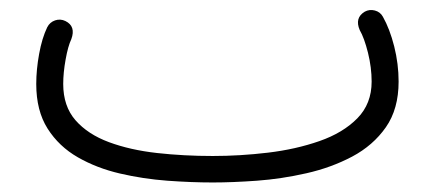

<svg xmlns="http://www.w3.org/2000/svg" viewBox="-20 -354 910 393"><path d="M54.2 -182.1Q54.2 -211.4 60.1 -243.7Q65.9 -275.9 76.7 -298.3Q82 -308.6 92.8 -312.3Q103.5 -315.9 113.8 -311Q135.7 -300.3 126 -273.9Q119.1 -259.3 114.3 -232.2Q109.4 -205.1 109.4 -182.1Q109.4 -136.7 134.5 -107.9Q159.7 -79.1 203.1 -63Q246.6 -46.9 301.5 -40.8Q356.4 -34.7 415.5 -34.7Q471.2 -34.7 528.3 -41.5Q585.4 -48.3 633.8 -65.2Q682.1 -82 711.4 -111.8Q740.7 -141.6 740.7 -187Q740.7 -215.8 733.2 -246.1Q725.6 -276.4 716.3 -292.5Q705.6 -317.4 726.6 -330.1Q736.3 -335.4 747.3 -332.5Q758.3 -329.6 763.7 -319.8Q777.8 -294.9 786.9 -259Q795.9 -223.1 795.9 -187Q795.9 -130.9 769.8 -93.5Q743.7 -56.2 700.7 -33.4Q657.7 -10.7 606.9 0.7Q556.2 12.2 505.9 15.9Q455.6 19.5 415.5 19.5Q372.1 19.5 322.5 15.9Q272.9 12.2 225.6 1.2Q178.2 -9.8 139.4 -32Q100.6 -54.2 77.4 -90.8Q54.2 -127.4 54.2 -182.1Z"/></svg>

Font: Mikhak-DS1-FD Light
Style: Regular
Weight: 300
Designer: Amin Abedi
Version: Version 3.2